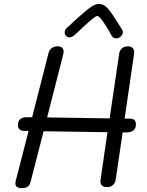

<svg xmlns="http://www.w3.org/2000/svg" viewBox="-20 -960 753 986"><path d="M678 -321Q678 -301 665.5 -290.5Q653 -280 630 -280H610L574 -37Q571 -19 559.5 -9Q548 1 530 1Q511 1 502.5 -8.5Q494 -18 496 -35L532 -281L204 -286L136 -22Q128 6 93 6Q59 6 59 -18Q59 -25 60 -28L127 -288H102Q89 -288 80.5 -295.5Q72 -303 72 -319Q72 -337 83.5 -347.5Q95 -358 116 -358H145L229 -687Q234 -705 246.5 -713.5Q259 -722 275 -722Q307 -722 307 -694L305 -682L222 -357L543 -352L592 -684Q594 -700 605.5 -711Q617 -722 636 -722Q654 -722 662.5 -712Q671 -702 669 -687L620 -351H643Q662 -351 670 -344Q678 -337 678 -321ZM554 -776Q497 -878 480 -878Q472 -878 446.5 -856.5Q421 -835 372 -788Q352 -768 337 -768Q327 -768 319.5 -775.5Q312 -783 312 -794Q312 -807 326 -820Q340 -830 358 -849Q406 -893 436.5 -916.5Q467 -940 487 -940Q513 -940 533 -917Q553 -894 584 -845L605 -811Q611 -803 611 -796Q611 -783 600.5 -773Q590 -763 577 -763Q561 -763 554 -776Z"/></svg>

Font: Mali
Style: Italic
Weight: 400
Italic angle: -10°
Version: Version 1.000; ttfautohint (v1.6)